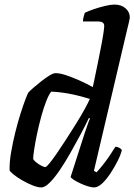

<svg xmlns="http://www.w3.org/2000/svg" viewBox="-20 -820 588 840"><path d="M161 0Q145 0 122.5 -9Q100 -18 77.5 -31Q55 -44 39.5 -56.5Q24 -69 22 -75Q21 -110 28.5 -153.5Q36 -197 47 -241.5Q58 -286 70 -323.5Q82 -361 91.5 -386Q101 -411 104 -415Q110 -422 125.5 -435.5Q141 -449 160 -464Q179 -479 196 -489.5Q213 -500 223 -500Q242 -500 269 -491Q296 -482 326.5 -468.5Q357 -455 386 -439Q388 -450 394 -477Q400 -504 407 -539.5Q414 -575 421 -610Q428 -645 432 -671.5Q436 -698 436 -706Q436 -717 429 -721.5Q422 -726 411 -726H343Q343 -736 346 -747Q349 -758 351 -764Q365 -771 389.5 -779.5Q414 -788 439.5 -794Q465 -800 480 -800Q511 -800 529.5 -783.5Q548 -767 548 -743Q548 -740 544 -722.5Q540 -705 534 -681L391 -73L402 -66Q411 -75 426.5 -94Q442 -113 458 -136.5Q474 -160 485 -178Q494 -178 502.5 -173Q511 -168 513 -163Q508 -142 494 -114.5Q480 -87 462.5 -60.5Q445 -34 426.5 -17Q408 0 391 0Q381 0 364.5 -5Q348 -10 331 -18Q314 -26 302.5 -33.5Q291 -41 289 -46L349 -233Q357 -256 363.5 -275.5Q370 -295 374 -301L369 -304Q353 -270 331 -229Q309 -188 286 -147.5Q263 -107 240 -73.5Q217 -40 196.5 -20Q176 0 161 0ZM178 -89Q183 -89 196.5 -105.5Q210 -122 229 -149.5Q248 -177 269.5 -210.5Q291 -244 312 -277.5Q333 -311 349 -340Q365 -369 373 -387Q322 -403 280 -410.5Q238 -418 204 -419Q194 -407 182.5 -378Q171 -349 160.5 -310.5Q150 -272 142 -234Q134 -196 129.5 -166Q125 -136 125 -124Q130 -116 140.5 -108Q151 -100 162 -94.5Q173 -89 178 -89Z"/></svg>

Font: Texturina Medium 12pt SemiBold
Style: Italic
Weight: 600
Italic angle: -11°
Version: Version 1.002